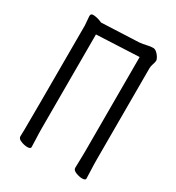

<svg xmlns="http://www.w3.org/2000/svg" viewBox="-173 -815 847 926"><g transform="rotate(30 250.0 -352.0)"><path d="M120 7Q104 7 85 -0.5Q66 -8 66 -21Q66 -33 67 -59Q68 -85 68 -640Q68 -648 65 -678L64 -690Q64 -704 77 -704Q100 -704 129 -691L335 -700Q357 -702 374.5 -706.5Q392 -711 408 -711Q417 -711 426.5 -703.5Q436 -696 443.5 -684Q451 -672 451 -664Q451 -657 446 -642.5Q441 -628 441 -617V-110Q441 -79 442.5 -50Q444 -21 444 -4Q444 6 425 6Q409 6 390 -1.5Q371 -9 371 -22Q371 -34 372 -60Q373 -86 373 -111V-640L136 -629V-109Q136 -78 137.5 -49Q139 -20 139 -3Q139 7 120 7Z"/></g></svg>

Font: LXGW WenKai Mono Lite
Style: Regular
Weight: 400
Monospace: yes
Designer: LXGW / Fontworks Inc.
Foundry: LXGW / Fontworks Inc.
Version: Version 1.520; June 14, 2025